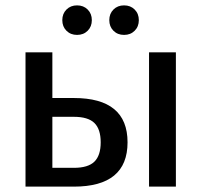

<svg xmlns="http://www.w3.org/2000/svg" viewBox="-20 -695 750 715"><path d="M306.5 -580.5Q291 -565 267 -565Q243 -565 227.5 -580.5Q212 -596 212 -620Q212 -644 227.5 -659.5Q243 -675 267 -675Q291 -675 306.5 -659.5Q322 -644 322 -620Q322 -596 306.5 -580.5ZM481.5 -580.5Q466 -565 442 -565Q418 -565 402.5 -580.5Q387 -596 387 -620Q387 -644 402.5 -659.5Q418 -675 442 -675Q466 -675 481.5 -659.5Q497 -644 497 -620Q497 -596 481.5 -580.5ZM75 0V-500H175V-330H255Q455 -330 455 -165Q455 0 255 0ZM535 0V-500H635V0ZM175 -70H255Q308 -70 331.5 -93Q355 -116 355 -165Q355 -214 331.5 -237Q308 -260 255 -260H175Z"/></svg>

Font: Scada
Style: Regular
Weight: 400
Designer: Jovanny Lemonad
Foundry: Jovanny Lemonad
Version: Version 4.100;PS 004.100;hotconv 1.0.88;makeotf.lib2.5.64775